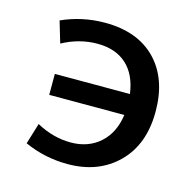

<svg xmlns="http://www.w3.org/2000/svg" viewBox="-85 -614 704 709"><g transform="rotate(15 266.5 -260.0)"><path d="M67.4 -25.4 91.8 -105.5Q156.2 -70.3 223.1 -70.3Q290 -70.3 334.5 -109.9Q378.9 -149.4 388.7 -219.7H101.6V-299.8H388.7Q378.9 -372.1 336.9 -410.2Q294.9 -448.2 225.6 -448.2Q156.2 -448.2 91.8 -413.1L67.4 -495.1Q145.5 -530.3 232.4 -530.3Q357.4 -530.3 427.2 -458.5Q497.1 -386.7 497.1 -261.2Q497.1 -135.7 423.8 -63Q350.6 9.8 232.4 9.8Q145.5 9.8 67.4 -25.4Z"/></g></svg>

Font: GenEi M Gothic v2 Medium
Style: Regular
Weight: 500
Version: Version 2.0